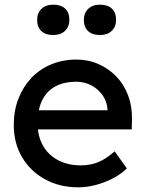

<svg xmlns="http://www.w3.org/2000/svg" viewBox="-20 -792 626 822"><path d="M39 -257Q39 -319 59 -370Q79 -421 114.5 -458.5Q150 -496 199.5 -516.5Q249 -537 307 -537Q358 -537 402 -517.5Q446 -498 478.5 -464Q511 -430 528.5 -383.5Q546 -337 545 -282L544 -238H115L92 -320H455L440 -303V-327Q437 -360 418 -386Q399 -412 370 -427Q341 -442 307 -442Q253 -442 216 -421.5Q179 -401 160 -361.5Q141 -322 141 -264Q141 -209 164 -168.5Q187 -128 229 -106Q271 -84 326 -84Q365 -84 398.5 -97Q432 -110 471 -144L523 -71Q499 -47 464.5 -29Q430 -11 391.5 -0.5Q353 10 316 10Q235 10 172.5 -24.5Q110 -59 74.5 -119Q39 -179 39 -257ZM339 -707Q339 -736 357.5 -754Q376 -772 408 -772Q441 -772 459 -755Q477 -738 477 -707Q477 -678 458.5 -660Q440 -642 408 -642Q375 -642 357 -659Q339 -676 339 -707ZM139 -707Q139 -736 157.5 -754Q176 -772 208 -772Q241 -772 259 -755Q277 -738 277 -707Q277 -678 258.5 -660Q240 -642 208 -642Q175 -642 157 -659Q139 -676 139 -707Z"/></svg>

Font: Our Lexend
Style: Regular
Weight: 400
Designer: Bonnie Shaver-Troup, Thomas Jockin
Foundry: Lexend
Version: Version 1.007